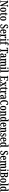

<svg xmlns="http://www.w3.org/2000/svg" viewBox="8416 -9226 820 17691"><g transform="rotate(90 8825.5 -380.0)"><path d="M24 0V-46H42Q69 -46 84.5 -57.5Q100 -69 100 -115V-603Q100 -646 84.5 -657Q69 -668 47 -668H24V-714H210L482 -177V-603Q482 -643 467.5 -655.5Q453 -668 430 -668H408V-714H616V-668H594Q570 -668 555.5 -654.5Q541 -641 541 -599V0H457L158 -578V-115Q158 -69 171 -57.5Q184 -46 210 -46H233V0Z M873 10Q778 10 723.5 -59Q669 -128 669 -269Q669 -410 721.5 -478.5Q774 -547 876 -547Q970 -547 1024.5 -478.5Q1079 -410 1079 -269Q1079 10 873 10ZM875 -46Q924 -46 943.5 -102.5Q963 -159 963 -269Q963 -379 943.5 -434.5Q924 -490 874 -490Q825 -490 805 -434.5Q785 -379 785 -269Q785 -159 805.5 -102.5Q826 -46 875 -46Z M1317 10Q1258 10 1226.5 -24.5Q1195 -59 1195 -146V-483H1134V-521Q1162 -524 1180.5 -535Q1199 -546 1211 -562Q1223 -577 1231.5 -598.5Q1240 -620 1246 -659H1309V-536H1412V-483H1309V-151Q1309 -101 1320.5 -78.5Q1332 -56 1362 -56Q1393 -56 1420 -65V-9Q1406 -3 1380 3.5Q1354 10 1317 10Z M1680 10Q1585 10 1530.5 -59Q1476 -128 1476 -269Q1476 -410 1528.5 -478.5Q1581 -547 1683 -547Q1777 -547 1831.5 -478.5Q1886 -410 1886 -269Q1886 10 1680 10ZM1682 -46Q1731 -46 1750.5 -102.5Q1770 -159 1770 -269Q1770 -379 1750.5 -434.5Q1731 -490 1681 -490Q1632 -490 1612 -434.5Q1592 -379 1592 -269Q1592 -159 1612.5 -102.5Q1633 -46 1682 -46Z M2407 10Q2335 10 2293.5 -9Q2252 -28 2233.5 -59Q2215 -90 2215 -127Q2215 -167 2239 -187Q2263 -207 2297 -207Q2299 -128 2333.5 -85Q2368 -42 2417 -42Q2465 -42 2490.5 -73.5Q2516 -105 2516 -158Q2516 -197 2500.5 -224Q2485 -251 2454.5 -273Q2424 -295 2379 -319Q2301 -361 2266.5 -412Q2232 -463 2232 -541Q2232 -596 2258 -637.5Q2284 -679 2327.5 -701.5Q2371 -724 2426 -724Q2482 -724 2519.5 -706.5Q2557 -689 2575.5 -662.5Q2594 -636 2594 -607Q2594 -574 2573.5 -556.5Q2553 -539 2507 -539Q2507 -573 2496.5 -603Q2486 -633 2465 -652Q2444 -671 2413 -671Q2373 -671 2351 -642.5Q2329 -614 2329 -564Q2329 -532 2340 -507.5Q2351 -483 2379.5 -460Q2408 -437 2460 -411Q2541 -369 2577.5 -320.5Q2614 -272 2614 -194Q2614 -98 2556.5 -44Q2499 10 2407 10Z M2887 10Q2787 10 2735 -62Q2683 -134 2683 -264Q2683 -405 2734.5 -476Q2786 -547 2879 -547Q2965 -547 3014.5 -485.5Q3064 -424 3064 -305V-262H2798Q2799 -154 2828.5 -103Q2858 -52 2914 -52Q2956 -52 2982 -76.5Q3008 -101 3022 -135Q3033 -131 3040.5 -122Q3048 -113 3048 -97Q3048 -74 3031.5 -49Q3015 -24 2979.5 -7Q2944 10 2887 10ZM2951 -316Q2951 -396 2935 -444Q2919 -492 2881 -492Q2843 -492 2822 -446.5Q2801 -401 2799 -316Z M3117 0V-46H3120Q3147 -46 3164.5 -58.5Q3182 -71 3182 -118V-422Q3182 -466 3166 -478Q3150 -490 3123 -490H3120V-536H3275L3290 -432H3293Q3311 -483 3339.5 -515Q3368 -547 3416 -547Q3459 -547 3479.5 -524Q3500 -501 3500 -465Q3500 -389 3405 -389Q3405 -431 3397 -450.5Q3389 -470 3366 -470Q3343 -470 3327.5 -440.5Q3312 -411 3304 -366Q3296 -321 3296 -276V-113Q3296 -69 3312.5 -57.5Q3329 -46 3353 -46H3376V0Z M3648 -635Q3620 -635 3602.5 -650Q3585 -665 3585 -698Q3585 -732 3602.5 -746.5Q3620 -761 3648 -761Q3675 -761 3694 -746.5Q3713 -732 3713 -698Q3713 -665 3694 -650Q3675 -635 3648 -635ZM3527 0V-46H3536Q3563 -46 3579.5 -59.5Q3596 -73 3596 -117V-421Q3596 -463 3581 -476.5Q3566 -490 3540 -490H3528V-536H3708V-119Q3708 -74 3724.5 -60Q3741 -46 3768 -46H3777V0Z M3808 0V-46H3824Q3837 -46 3851 -50.5Q3865 -55 3874.5 -70Q3884 -85 3884 -115V-479H3811V-536H3884V-581Q3884 -672 3923 -721Q3962 -770 4047 -770Q4118 -770 4143 -748.5Q4168 -727 4168 -699Q4168 -673 4150 -655Q4132 -637 4086 -637Q4086 -655 4083 -674.5Q4080 -694 4071 -707Q4062 -720 4046 -720Q3996 -720 3996 -594V-536H4108V-479H3996V-115Q3996 -85 4005 -70Q4014 -55 4027.5 -50.5Q4041 -46 4055 -46H4091V0Z M4490 0V-46H4509Q4536 -46 4554 -57.5Q4572 -69 4572 -112V-660H4505Q4469 -660 4455.5 -637.5Q4442 -615 4438 -582L4433 -532H4382L4386 -714H4878L4882 -532H4831L4825 -582Q4822 -615 4808 -637.5Q4794 -660 4758 -660H4691V-115Q4691 -69 4709 -57.5Q4727 -46 4754 -46H4772V0Z M5023 10Q4972 10 4935.5 -29.5Q4899 -69 4899 -151Q4899 -232 4944 -270Q4989 -308 5080 -312L5146 -315V-373Q5146 -430 5134 -461.5Q5122 -493 5086 -493Q5051 -493 5038.5 -463.5Q5026 -434 5026 -384Q4932 -384 4932 -449Q4932 -497 4978 -522Q5024 -547 5095 -547Q5177 -547 5218.5 -508Q5260 -469 5260 -375V-117Q5260 -76 5270.5 -61Q5281 -46 5309 -46H5312V0H5169L5154 -79H5147Q5121 -38 5096 -14Q5071 10 5023 10ZM5065 -49Q5102 -49 5124.5 -89.5Q5147 -130 5147 -191V-270L5109 -267Q5056 -263 5035.5 -233Q5015 -203 5015 -146Q5015 -101 5027 -75Q5039 -49 5065 -49Z M5357 0V-46H5366Q5393 -46 5408.5 -58Q5424 -70 5424 -117V-424Q5424 -468 5408 -479.5Q5392 -491 5365 -491H5362V-536H5522L5533 -458H5538Q5557 -505 5586.5 -526Q5616 -547 5665 -547Q5707 -547 5737 -526.5Q5767 -506 5782 -454H5786Q5803 -504 5835 -525.5Q5867 -547 5913 -547Q5977 -547 6013 -500.5Q6049 -454 6049 -352V-117Q6049 -71 6063 -58.5Q6077 -46 6104 -46H6107V0H5935V-340Q5935 -404 5920.5 -439.5Q5906 -475 5869 -475Q5841 -475 5824.5 -455Q5808 -435 5800.5 -401.5Q5793 -368 5793 -329V-117Q5793 -71 5807 -58.5Q5821 -46 5848 -46H5851V0H5681V-340Q5681 -404 5666.5 -439.5Q5652 -475 5615 -475Q5587 -475 5570 -453Q5553 -431 5545 -394.5Q5537 -358 5537 -316V-112Q5537 -69 5553 -57.5Q5569 -46 5596 -46H5598V0Z M6263 -635Q6235 -635 6217.5 -650Q6200 -665 6200 -698Q6200 -732 6217.5 -746.5Q6235 -761 6263 -761Q6290 -761 6309 -746.5Q6328 -732 6328 -698Q6328 -665 6309 -650Q6290 -635 6263 -635ZM6142 0V-46H6151Q6178 -46 6194.5 -59.5Q6211 -73 6211 -117V-421Q6211 -463 6196 -476.5Q6181 -490 6155 -490H6143V-536H6323V-119Q6323 -74 6339.5 -60Q6356 -46 6383 -46H6392V0Z M6419 0V-46H6429Q6455 -46 6471 -60Q6487 -74 6487 -119V-649Q6487 -677 6477.5 -691Q6468 -705 6454.5 -709.5Q6441 -714 6429 -714H6419V-760H6601V-119Q6601 -74 6617 -60Q6633 -46 6660 -46H6669V0Z M6966 0V-46H6993Q7016 -46 7029 -58.5Q7042 -71 7042 -108V-601Q7042 -645 7027 -656.5Q7012 -668 6991 -668H6966V-714H7406L7409 -536H7355L7351 -580Q7349 -614 7334.5 -637Q7320 -660 7286 -660H7160V-400H7351V-347H7160V-54H7307Q7342 -54 7357.5 -77.5Q7373 -101 7377 -134L7382 -178H7436L7432 0Z M7470 0V-46H7478Q7507 -46 7524 -59Q7541 -72 7565 -110L7666 -271L7565 -437Q7549 -464 7532.5 -477Q7516 -490 7496 -490H7485V-536H7726V-490H7724Q7697 -490 7689 -481.5Q7681 -473 7681 -461Q7681 -451 7685.5 -440.5Q7690 -430 7699 -415L7746 -331L7785 -404Q7793 -421 7799.5 -434Q7806 -447 7806 -461Q7806 -479 7794.5 -484.5Q7783 -490 7766 -490H7762V-536H7945V-490H7938Q7914 -490 7898.5 -478Q7883 -466 7858 -425L7775 -291L7892 -99Q7910 -70 7926 -58Q7942 -46 7956 -46H7967V0H7720V-46H7724Q7773 -46 7773 -79Q7773 -90 7767 -103.5Q7761 -117 7742 -148L7694 -231L7641 -136Q7633 -121 7626.5 -107.5Q7620 -94 7620 -79Q7620 -62 7631.5 -54Q7643 -46 7670 -46H7672V0Z M8170 10Q8111 10 8079.5 -24.5Q8048 -59 8048 -146V-483H7987V-521Q8015 -524 8033.5 -535Q8052 -546 8064 -562Q8076 -577 8084.5 -598.5Q8093 -620 8099 -659H8162V-536H8265V-483H8162V-151Q8162 -101 8173.5 -78.5Q8185 -56 8215 -56Q8246 -56 8273 -65V-9Q8259 -3 8233 3.5Q8207 10 8170 10Z M8308 0V-46H8311Q8338 -46 8355.5 -58.5Q8373 -71 8373 -118V-422Q8373 -466 8357 -478Q8341 -490 8314 -490H8311V-536H8466L8481 -432H8484Q8502 -483 8530.5 -515Q8559 -547 8607 -547Q8650 -547 8670.5 -524Q8691 -501 8691 -465Q8691 -389 8596 -389Q8596 -431 8588 -450.5Q8580 -470 8557 -470Q8534 -470 8518.5 -440.5Q8503 -411 8495 -366Q8487 -321 8487 -276V-113Q8487 -69 8503.5 -57.5Q8520 -46 8544 -46H8567V0Z M8844 10Q8793 10 8756.5 -29.5Q8720 -69 8720 -151Q8720 -232 8765 -270Q8810 -308 8901 -312L8967 -315V-373Q8967 -430 8955 -461.5Q8943 -493 8907 -493Q8872 -493 8859.5 -463.5Q8847 -434 8847 -384Q8753 -384 8753 -449Q8753 -497 8799 -522Q8845 -547 8916 -547Q8998 -547 9039.5 -508Q9081 -469 9081 -375V-117Q9081 -76 9091.5 -61Q9102 -46 9130 -46H9133V0H8990L8975 -79H8968Q8942 -38 8917 -14Q8892 10 8844 10ZM8886 -49Q8923 -49 8945.5 -89.5Q8968 -130 8968 -191V-270L8930 -267Q8877 -263 8856.5 -233Q8836 -203 8836 -146Q8836 -101 8848 -75Q8860 -49 8886 -49Z M9472 10Q9384 10 9325 -36Q9266 -82 9236 -164.5Q9206 -247 9206 -358Q9206 -468 9236.5 -550.5Q9267 -633 9327.5 -678.5Q9388 -724 9478 -724Q9567 -724 9613.5 -689.5Q9660 -655 9660 -609Q9660 -576 9635.5 -555Q9611 -534 9567 -534Q9567 -567 9558 -597.5Q9549 -628 9527.5 -647.5Q9506 -667 9470 -667Q9394 -667 9363 -585Q9332 -503 9332 -358Q9332 -210 9369 -132.5Q9406 -55 9492 -55Q9534 -55 9563 -68.5Q9592 -82 9611.5 -104Q9631 -126 9646 -150Q9652 -144 9655.5 -133.5Q9659 -123 9659 -112Q9659 -87 9641.5 -58.5Q9624 -30 9583 -10Q9542 10 9472 10Z M9935 10Q9840 10 9785.5 -59Q9731 -128 9731 -269Q9731 -410 9783.5 -478.5Q9836 -547 9938 -547Q10032 -547 10086.5 -478.5Q10141 -410 10141 -269Q10141 10 9935 10ZM9937 -46Q9986 -46 10005.5 -102.5Q10025 -159 10025 -269Q10025 -379 10005.5 -434.5Q9986 -490 9936 -490Q9887 -490 9867 -434.5Q9847 -379 9847 -269Q9847 -159 9867.5 -102.5Q9888 -46 9937 -46Z M10197 0V-46H10203Q10230 -46 10247 -58Q10264 -70 10264 -117V-423Q10264 -467 10247.5 -478.5Q10231 -490 10205 -490H10201V-536H10363L10373 -458H10377Q10396 -504 10425 -525.5Q10454 -547 10502 -547Q10566 -547 10600 -500.5Q10634 -454 10634 -352V-117Q10634 -71 10648 -58.5Q10662 -46 10689 -46H10693V0H10521V-340Q10521 -403 10507 -439.5Q10493 -476 10456 -476Q10426 -476 10408.5 -453Q10391 -430 10383.5 -393.5Q10376 -357 10376 -316V-112Q10376 -69 10391.5 -57.5Q10407 -46 10434 -46H10438V0Z M10915 10Q10837 10 10794.5 -56.5Q10752 -123 10752 -267Q10752 -412 10794.5 -479.5Q10837 -547 10916 -547Q10962 -547 10989.5 -523.5Q11017 -500 11034 -464H11038Q11036 -487 11036 -515Q11036 -543 11036 -572V-648Q11036 -691 11016.5 -702.5Q10997 -714 10971 -714H10964V-760H11149V-120Q11149 -75 11165 -60.5Q11181 -46 11210 -46H11218V0H11061L11045 -86H11041Q11023 -41 10993 -15.5Q10963 10 10915 10ZM10947 -52Q10996 -52 11016 -109.5Q11036 -167 11036 -268Q11036 -372 11017 -428.5Q10998 -485 10947 -485Q10904 -485 10885.5 -428.5Q10867 -372 10867 -267Q10867 -159 10885.5 -105.5Q10904 -52 10947 -52Z M11475 10Q11375 10 11323 -62Q11271 -134 11271 -264Q11271 -405 11322.5 -476Q11374 -547 11467 -547Q11553 -547 11602.5 -485.5Q11652 -424 11652 -305V-262H11386Q11387 -154 11416.5 -103Q11446 -52 11502 -52Q11544 -52 11570 -76.5Q11596 -101 11610 -135Q11621 -131 11628.5 -122Q11636 -113 11636 -97Q11636 -74 11619.5 -49Q11603 -24 11567.5 -7Q11532 10 11475 10ZM11539 -316Q11539 -396 11523 -444Q11507 -492 11469 -492Q11431 -492 11410 -446.5Q11389 -401 11387 -316Z M11704 0V-46H11710Q11737 -46 11754 -58Q11771 -70 11771 -117V-423Q11771 -467 11754.5 -478.5Q11738 -490 11712 -490H11708V-536H11870L11880 -458H11884Q11903 -504 11932 -525.5Q11961 -547 12009 -547Q12073 -547 12107 -500.5Q12141 -454 12141 -352V-117Q12141 -71 12155 -58.5Q12169 -46 12196 -46H12200V0H12028V-340Q12028 -403 12014 -439.5Q12000 -476 11963 -476Q11933 -476 11915.5 -453Q11898 -430 11890.5 -393.5Q11883 -357 11883 -316V-112Q11883 -69 11898.5 -57.5Q11914 -46 11941 -46H11945V0Z M12405 10Q12324 10 12286 -18Q12248 -46 12248 -98Q12248 -135 12268.5 -150Q12289 -165 12315 -165Q12315 -108 12338.5 -74.5Q12362 -41 12407 -41Q12448 -41 12467 -63Q12486 -85 12486 -123Q12486 -158 12465 -179Q12444 -200 12394 -225Q12347 -248 12317 -271Q12287 -294 12272.5 -324Q12258 -354 12258 -398Q12258 -471 12303 -508.5Q12348 -546 12422 -546Q12493 -546 12526 -518Q12559 -490 12559 -452Q12559 -423 12542 -407Q12525 -391 12491 -391Q12491 -443 12469.5 -469.5Q12448 -496 12412 -496Q12381 -496 12363.5 -477Q12346 -458 12346 -425Q12346 -387 12367.5 -366.5Q12389 -346 12444 -321Q12507 -291 12541 -254.5Q12575 -218 12575 -151Q12575 -77 12531 -33.5Q12487 10 12405 10Z M12845 10Q12745 10 12693 -62Q12641 -134 12641 -264Q12641 -405 12692.5 -476Q12744 -547 12837 -547Q12923 -547 12972.5 -485.5Q13022 -424 13022 -305V-262H12756Q12757 -154 12786.5 -103Q12816 -52 12872 -52Q12914 -52 12940 -76.5Q12966 -101 12980 -135Q12991 -131 12998.5 -122Q13006 -113 13006 -97Q13006 -74 12989.5 -49Q12973 -24 12937.5 -7Q12902 10 12845 10ZM12909 -316Q12909 -396 12893 -444Q12877 -492 12839 -492Q12801 -492 12780 -446.5Q12759 -401 12757 -316Z M13258 10Q13180 10 13137.5 -56.5Q13095 -123 13095 -267Q13095 -412 13137.5 -479.5Q13180 -547 13259 -547Q13305 -547 13332.5 -523.5Q13360 -500 13377 -464H13381Q13379 -487 13379 -515Q13379 -543 13379 -572V-648Q13379 -691 13359.5 -702.5Q13340 -714 13314 -714H13307V-760H13492V-120Q13492 -75 13508 -60.5Q13524 -46 13553 -46H13561V0H13404L13388 -86H13384Q13366 -41 13336 -15.5Q13306 10 13258 10ZM13290 -52Q13339 -52 13359 -109.5Q13379 -167 13379 -268Q13379 -372 13360 -428.5Q13341 -485 13290 -485Q13247 -485 13228.5 -428.5Q13210 -372 13210 -267Q13210 -159 13228.5 -105.5Q13247 -52 13290 -52Z M14057 10Q13985 10 13943.5 -9Q13902 -28 13883.5 -59Q13865 -90 13865 -127Q13865 -167 13889 -187Q13913 -207 13947 -207Q13949 -128 13983.5 -85Q14018 -42 14067 -42Q14115 -42 14140.5 -73.5Q14166 -105 14166 -158Q14166 -197 14150.5 -224Q14135 -251 14104.5 -273Q14074 -295 14029 -319Q13951 -361 13916.5 -412Q13882 -463 13882 -541Q13882 -596 13908 -637.5Q13934 -679 13977.5 -701.5Q14021 -724 14076 -724Q14132 -724 14169.5 -706.5Q14207 -689 14225.5 -662.5Q14244 -636 14244 -607Q14244 -574 14223.5 -556.5Q14203 -539 14157 -539Q14157 -573 14146.5 -603Q14136 -633 14115 -652Q14094 -671 14063 -671Q14023 -671 14001 -642.5Q13979 -614 13979 -564Q13979 -532 13990 -507.5Q14001 -483 14029.5 -460Q14058 -437 14110 -411Q14191 -369 14227.5 -320.5Q14264 -272 14264 -194Q14264 -98 14206.5 -44Q14149 10 14057 10Z M14537 10Q14437 10 14385 -62Q14333 -134 14333 -264Q14333 -405 14384.5 -476Q14436 -547 14529 -547Q14615 -547 14664.5 -485.5Q14714 -424 14714 -305V-262H14448Q14449 -154 14478.5 -103Q14508 -52 14564 -52Q14606 -52 14632 -76.5Q14658 -101 14672 -135Q14683 -131 14690.5 -122Q14698 -113 14698 -97Q14698 -74 14681.5 -49Q14665 -24 14629.5 -7Q14594 10 14537 10ZM14601 -316Q14601 -396 14585 -444Q14569 -492 14531 -492Q14493 -492 14472 -446.5Q14451 -401 14449 -316Z M14766 0V-46H14775Q14802 -46 14817.5 -58Q14833 -70 14833 -117V-424Q14833 -468 14817 -479.5Q14801 -491 14774 -491H14771V-536H14931L14942 -458H14947Q14966 -505 14995.5 -526Q15025 -547 15074 -547Q15116 -547 15146 -526.5Q15176 -506 15191 -454H15195Q15212 -504 15244 -525.5Q15276 -547 15322 -547Q15386 -547 15422 -500.5Q15458 -454 15458 -352V-117Q15458 -71 15472 -58.5Q15486 -46 15513 -46H15516V0H15344V-340Q15344 -404 15329.5 -439.5Q15315 -475 15278 -475Q15250 -475 15233.5 -455Q15217 -435 15209.5 -401.5Q15202 -368 15202 -329V-117Q15202 -71 15216 -58.5Q15230 -46 15257 -46H15260V0H15090V-340Q15090 -404 15075.5 -439.5Q15061 -475 15024 -475Q14996 -475 14979 -453Q14962 -431 14954 -394.5Q14946 -358 14946 -316V-112Q14946 -69 14962 -57.5Q14978 -46 15005 -46H15007V0Z M15672 -635Q15644 -635 15626.5 -650Q15609 -665 15609 -698Q15609 -732 15626.5 -746.5Q15644 -761 15672 -761Q15699 -761 15718 -746.5Q15737 -732 15737 -698Q15737 -665 15718 -650Q15699 -635 15672 -635ZM15551 0V-46H15560Q15587 -46 15603.5 -59.5Q15620 -73 15620 -117V-421Q15620 -463 15605 -476.5Q15590 -490 15564 -490H15552V-536H15732V-119Q15732 -74 15748.5 -60Q15765 -46 15792 -46H15801V0Z M15839 0V-46H15866Q15890 -46 15902.5 -60Q15915 -74 15915 -113V-604Q15915 -645 15899.5 -656.5Q15884 -668 15864 -668H15839V-714H16080Q16192 -714 16250 -673Q16308 -632 16308 -541Q16308 -474 16274.5 -436Q16241 -398 16195 -381V-377Q16255 -367 16293 -321.5Q16331 -276 16331 -194Q16331 0 16104 0ZM16074 -401Q16133 -401 16158.5 -433.5Q16184 -466 16184 -534Q16184 -606 16157 -633Q16130 -660 16073 -660H16032V-401ZM16094 -54Q16151 -54 16178.5 -86Q16206 -118 16206 -197Q16206 -273 16180.5 -310Q16155 -347 16096 -347H16032V-54Z M16612 10Q16517 10 16462.5 -59Q16408 -128 16408 -269Q16408 -410 16460.5 -478.5Q16513 -547 16615 -547Q16709 -547 16763.5 -478.5Q16818 -410 16818 -269Q16818 10 16612 10ZM16614 -46Q16663 -46 16682.5 -102.5Q16702 -159 16702 -269Q16702 -379 16682.5 -434.5Q16663 -490 16613 -490Q16564 -490 16544 -434.5Q16524 -379 16524 -269Q16524 -159 16544.5 -102.5Q16565 -46 16614 -46Z M16870 0V-46H16880Q16906 -46 16922 -60Q16938 -74 16938 -119V-649Q16938 -677 16928.5 -691Q16919 -705 16905.5 -709.5Q16892 -714 16880 -714H16870V-760H17052V-119Q17052 -74 17068 -60Q17084 -46 17111 -46H17120V0Z M17334 10Q17256 10 17213.5 -56.5Q17171 -123 17171 -267Q17171 -412 17213.5 -479.5Q17256 -547 17335 -547Q17381 -547 17408.5 -523.5Q17436 -500 17453 -464H17457Q17455 -487 17455 -515Q17455 -543 17455 -572V-648Q17455 -691 17435.5 -702.5Q17416 -714 17390 -714H17383V-760H17568V-120Q17568 -75 17584 -60.5Q17600 -46 17629 -46H17637V0H17480L17464 -86H17460Q17442 -41 17412 -15.5Q17382 10 17334 10ZM17366 -52Q17415 -52 17435 -109.5Q17455 -167 17455 -268Q17455 -372 17436 -428.5Q17417 -485 17366 -485Q17323 -485 17304.5 -428.5Q17286 -372 17286 -267Q17286 -159 17304.5 -105.5Q17323 -52 17366 -52Z"/></g></svg>

Font: Noto Serif Tamil ExtraCondensed SemiBold
Style: Regular
Weight: 600
Width: 2
Designer: Indian Type Foundry, Tom Grace, and the Monotype Design Team
Foundry: Monotype Imaging Inc.
Version: Version 2.004; ttfautohint (v1.8.4.7-5d5b)